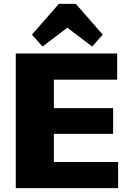

<svg xmlns="http://www.w3.org/2000/svg" viewBox="-20 -978 668 998"><path d="M260 -136H594V0H62V-700H589V-564H260V-416H568V-282H260ZM146 -798 286 -958H374L514 -798L459 -736L330 -834L201 -736Z"/></svg>

Font: Pathway Extreme 8pt Thin 12pt ExtraBold
Style: Regular
Weight: 800
Version: Version 1.001;gftools[0.9.26]